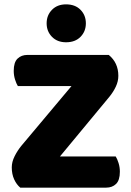

<svg xmlns="http://www.w3.org/2000/svg" viewBox="-20 -861 600 881"><path d="M308 -466H62Q55 -477 49 -496Q43 -515 43 -536Q43 -575 60.5 -592Q78 -609 106 -609H479Q523 -573 523 -513Q523 -488 511.5 -463.5Q500 -439 482 -417L255 -143H511Q518 -132 524 -113Q530 -94 530 -73Q530 -34 512.5 -17Q495 0 467 0H73Q56 -14 45 -38Q34 -62 34 -93Q34 -118 47 -144Q60 -170 78 -192ZM194 -754Q194 -791 218.5 -816Q243 -841 283 -841Q325 -841 349.5 -816Q374 -791 374 -754Q374 -717 349.5 -692Q325 -667 283 -667Q243 -667 218.5 -692Q194 -717 194 -754Z"/></svg>

Font: Baloo Bhaijaan
Style: Regular
Weight: 400
Designer: Devika Bhansali and Ek Type
Foundry: Ek Type
Version: Version 1.443;PS 1.000;hotconv 16.6.51;makeotf.lib2.5.65220;